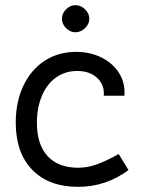

<svg xmlns="http://www.w3.org/2000/svg" viewBox="-20 -718 546 744"><path d="M41 -243Q41 -323 70.5 -385.5Q100 -448 153 -482.5Q206 -517 275 -517Q330 -517 374.5 -494.5Q419 -472 442.5 -433Q466 -394 462 -347H382Q386 -388 357 -415.5Q328 -443 279 -443Q233 -443 197.5 -418Q162 -393 142.5 -347Q123 -301 123 -242Q123 -158 164.5 -113Q206 -68 283 -68Q317 -68 352 -80Q387 -92 440 -121L478 -59Q390 6 283 6Q169 6 105 -60Q41 -126 41 -243ZM220 -645Q220 -666 236 -682Q252 -698 272 -698Q293 -698 309.5 -682Q326 -666 326 -645Q326 -625 309.5 -609Q293 -593 272 -593Q252 -593 236 -609Q220 -625 220 -645Z"/></svg>

Font: Bellota
Style: Bold
Weight: 700
Designer: Kemie Guaida
Foundry: Kemie Guaida
Version: Version 4.001